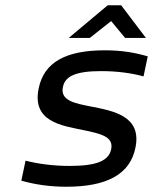

<svg xmlns="http://www.w3.org/2000/svg" viewBox="-20 -700 581 729"><path d="M292 -207C365 -192 412 -181 402 -133C393 -90 348 -70 245 -70C185 -70 128 -77 77 -90L61 -14C115 1 169 9 232 9C384 9 473 -37 494 -138C520 -260 410 -279 323 -296C268 -307 207 -317 219 -370C227 -410 266 -430 364 -430C423 -430 477 -423 525 -410L541 -486C490 -501 439 -509 378 -509C229 -509 147 -463 127 -365C100 -238 215 -223 292 -207ZM241 -556H321L402 -620L455 -556H534L440 -680H389Z"/></svg>

Font: LT Wave Text Italic
Style: Regular
Weight: 400
Designer: Daniel Lyons
Version: Version 2.5 (Glyphs App)